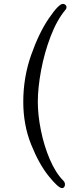

<svg xmlns="http://www.w3.org/2000/svg" viewBox="-20 -796 390 990"><path d="M100 -271Q100 -397 140.5 -512Q181 -627 232 -701.5Q283 -776 304 -776Q312 -776 317.5 -771Q323 -766 323 -759Q323 -751 318 -746Q274 -694 241.5 -609.5Q209 -525 192 -434Q175 -343 175 -271Q175 -203 191 -123.5Q207 -44 237 26Q267 96 307 136Q315 144 315 155Q315 163 311 168.5Q307 174 300 174Q281 174 231 112Q181 50 140.5 -51Q100 -152 100 -271Z"/></svg>

Font: Iansui 0.93
Style: Regular
Weight: 400
Designer: But Ko / Fontworks Inc.
Foundry: zi-hi.com / Fontworks Inc.
Version: Version 0.931